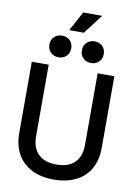

<svg xmlns="http://www.w3.org/2000/svg" viewBox="-112 -1136 869 1221"><g transform="rotate(10 322.5 -525.5)"><path d="M56 -240V-700H165V-237Q165 -163 206 -123Q247 -83 323 -83Q399 -83 440 -123Q481 -163 481 -237V-700H589V-240Q589 -159 557 -102.5Q525 -46 465 -16Q405 14 323 14Q240 14 180.5 -16Q121 -46 88.5 -102.5Q56 -159 56 -240ZM357 -827Q357 -859 377.5 -878Q398 -897 428 -897Q458 -897 478 -878Q498 -859 498 -827Q498 -795 478 -776Q458 -757 428 -757Q398 -757 377.5 -776Q357 -795 357 -827ZM147 -827Q147 -859 167.5 -878Q188 -897 218 -897Q248 -897 268 -878Q288 -859 288 -827Q288 -795 268 -776Q248 -757 218 -757Q188 -757 167.5 -776Q147 -795 147 -827ZM255 -939 324 -1065H446L350 -939Z"/></g></svg>

Font: Space Grotesk Frontify Medium
Style: Regular
Weight: 500
Designer: Florian Karsten
Version: Version 2.000